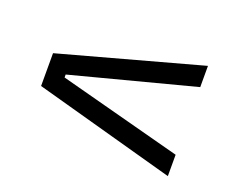

<svg xmlns="http://www.w3.org/2000/svg" viewBox="-75 -638 836 671"><g transform="rotate(20 343.0 -302.0)"><path d="M140 -308.5V-297.5L597 -176.5V-97L73 -241.5V-363.5L597 -507V-428Z"/></g></svg>

Font: Anek Latin Expanded
Style: Regular
Weight: 400
Width: 7
Designer: Yesha Goshar
Foundry: Ek Type
Version: Version 1.003